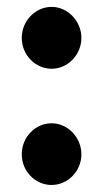

<svg xmlns="http://www.w3.org/2000/svg" viewBox="-20 -525 288 547"><path d="M42 -85.4C42 -37.1 80.6 2 127 2C173.3 2 211.9 -37.6 211.9 -85.4C211.9 -133.3 173.3 -173.8 127 -173.8C80.6 -173.8 42 -134.3 42 -85.4ZM42 -417C42 -368.7 80.6 -329.1 127 -329.1C173.3 -329.1 211.9 -369.1 211.9 -417C211.9 -464.4 173.3 -505.4 127 -505.4C80.6 -505.4 42 -465.3 42 -417Z"/></svg>

Font: Luckiest Guy
Style: Regular
Weight: 400
Designer: Astigmatic (AOETI)
Foundry: Astigmatic (AOETI)
Version: Version 1.001